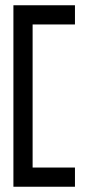

<svg xmlns="http://www.w3.org/2000/svg" viewBox="-20 -640 335 730"><path d="M31 70H265V-3H104V-547H265V-620H31Z"/></svg>

Font: Charger Sport
Style: Nrw
Weight: 400
Designer: Jasper
Foundry: Cannot Into Space Fonts
Version: Version 1.1